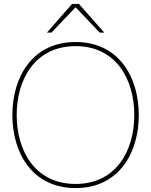

<svg xmlns="http://www.w3.org/2000/svg" viewBox="-20 -946 770 978"><path d="M365 12C584 12 687 -165 687 -360C687 -555 584 -732 365 -732C146 -732 43 -555 43 -360C43 -165 146 12 365 12ZM65 -360C65 -544 160 -711 365 -711C570 -711 664 -544 664 -360C664 -176 570 -9 365 -9C160 -9 65 -176 65 -360ZM219 -780H242L365 -909L488 -780H511L382 -926H347Z"/></svg>

Font: Aspekta 50
Style: Regular
Weight: 50
Designer: Ivo Dolenc
Version: Version 2.000